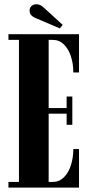

<svg xmlns="http://www.w3.org/2000/svg" viewBox="-20 -856 414 876"><path d="M18.5 0V-26H66.5V-674H18.5V-700H340.5V-525.5H314.5Q314.5 -566 303.2 -599.8Q292 -633.5 271 -653.8Q250 -674 221 -674H202V-363H284V-415.5H310V-286.5H284V-337.5H202V-26H221Q250 -26 271 -46.5Q292 -67 303.2 -101.2Q314.5 -135.5 314.5 -176H340.5V0ZM253 -726.5 145 -772.5Q130 -778.5 122.5 -786.8Q115 -795 115 -809Q115 -820.5 123.8 -828.5Q132.5 -836.5 146 -836.5Q157 -836.5 164.2 -832.5Q171.5 -828.5 179 -822L266 -742.5Z"/></svg>

Font: Imbue 50pt ExtraBold
Style: Regular
Weight: 800
Designer: Tyler Finck
Foundry: Etcetera Type Company
Version: Version 1.102; ttfautohint (v1.8.3)